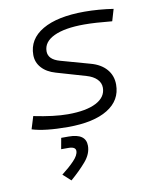

<svg xmlns="http://www.w3.org/2000/svg" viewBox="-88 -595 761 931"><g transform="rotate(-10 293.0 -129.5)"><path d="M216.8 9.8Q103 9.8 40.5 -9.8L59.6 -71.8Q159.2 -51.3 227.5 -51.3Q317.4 -51.3 366.7 -76.9Q416 -102.5 416 -148.9Q416 -172.9 398.2 -190.9Q380.4 -209 348.1 -218.3L203.6 -260.3Q159.7 -272.9 135.5 -300Q111.3 -327.1 111.3 -363.3Q111.3 -441.4 184.8 -484.4Q258.3 -527.3 392.1 -527.3Q425.3 -527.3 462.2 -524.4Q499 -521.5 533.7 -516.1L516.6 -458Q432.6 -466.3 379.9 -466.3Q283.7 -466.3 230.7 -441.2Q177.7 -416 177.7 -369.6Q177.7 -329.1 233.9 -313.5L377.4 -273.4Q427.7 -259.8 454.8 -228.3Q481.9 -196.8 481.9 -152.8Q481.9 -75.2 412.6 -32.7Q343.3 9.8 216.8 9.8ZM188 267.6 149.4 232.4Q185.1 205.1 210.7 178.5Q236.3 151.9 236.3 130.9Q236.3 109.9 200.2 109.9H165L174.8 55.7H211.4Q295.9 55.7 295.9 115.7Q295.9 155.8 263.7 193.1Q231.4 230.5 188 267.6Z"/></g></svg>

Font: Cascadia Code PL Light
Style: Italic
Weight: 300
Italic angle: -10°
Monospace: yes
Designer: Aaron Bell
Foundry: Saja Typeworks
Version: Version 2404.023; ttfautohint (v1.8.4)